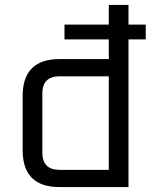

<svg xmlns="http://www.w3.org/2000/svg" viewBox="-20 -760 622 780"><path d="M72 -150V-370Q72 -520 222 -520H422V-600H242V-660H422V-740H502V-660H572V-600H502V0H222Q72 0 72 -150ZM152 -140Q152 -70 222 -70H422V-450H222Q152 -450 152 -380Z"/></svg>

Font: Oxanium
Style: Regular
Weight: 400
Designer: Severin Meyer
Version: Version 1.001